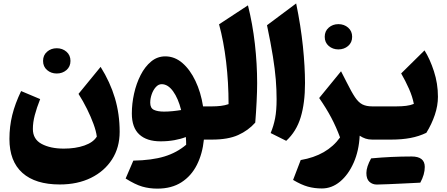

<svg xmlns="http://www.w3.org/2000/svg" viewBox="-20 -823 2637 1132"><path d="M550.8 -17.6Q546.9 -49.3 531.5 -91.6Q516.1 -133.8 493.2 -180.2Q470.2 -226.6 442.9 -269.5L573.2 -428.7Q629.4 -338.9 657.5 -244.9Q685.5 -150.9 685.5 -45.9Q685.5 46.9 640.6 116.7Q595.7 186.5 516.4 225.6Q437 264.6 332.5 264.6Q188.5 264.6 112.1 196.3Q35.6 127.9 35.6 -3.9Q35.6 -77.1 52.2 -144.5Q68.8 -211.9 104.5 -286.1L216.8 -238.8Q196.3 -187 185.1 -144.3Q173.8 -101.6 173.8 -62.5Q173.8 -2 225.6 25.6Q277.3 53.2 356.4 53.2Q425.3 53.2 477.5 34.9Q529.8 16.6 550.8 -17.6ZM233.9 -463.9Q233.9 -497.6 257.6 -518.1Q281.2 -538.6 314.5 -538.6Q348.1 -538.6 371.8 -518.1Q395.5 -497.6 395.5 -463.9Q395.5 -430.2 371.8 -409.9Q348.1 -389.6 314.5 -389.6Q281.2 -389.6 257.6 -409.9Q233.9 -430.2 233.9 -463.9Z M954.6 -490.7Q1009.8 -490.7 1055.2 -451.7Q1100.6 -412.6 1132.3 -345.9Q1164.1 -279.3 1177.2 -195.8H1231V0H1182.1Q1173.8 83.5 1140.9 148.9Q1107.9 214.4 1049.8 251.7Q991.7 289.1 907.7 289.1Q860.4 289.1 818.8 277.1Q777.3 265.1 720.7 229.5L766.1 124Q875.5 122.1 949.2 99.6Q1022.9 77.1 1077.6 30.3Q1077.6 19 1077.1 8.1Q1076.7 -2.9 1075.7 -15.1Q1045.9 -3.4 1008.1 3.4Q970.2 10.3 926.8 10.3Q845.2 10.3 801.3 -30.3Q757.3 -70.8 757.3 -153.8Q757.3 -211.9 770.5 -271.2Q783.7 -330.6 809.1 -380.4Q834.5 -430.2 871.1 -460.4Q907.7 -490.7 954.6 -490.7ZM933.1 -326.7Q914.1 -326.7 898.7 -309.6Q883.3 -292.5 874.5 -267.3Q865.7 -242.2 865.7 -217.3Q865.7 -185.5 887.5 -175.3Q909.2 -165 947.3 -165Q971.7 -165 998.5 -167.7Q1025.4 -170.4 1047.9 -174.3Q1030.8 -242.7 1000.5 -284.7Q970.2 -326.7 933.1 -326.7Z M1441.9 -791.5Q1469.2 -682.6 1482.7 -564.7Q1496.1 -446.8 1496.1 -332.5Q1496.1 -286.1 1492.9 -222.2Q1489.7 -158.2 1484.9 -100.1Q1443.8 -53.7 1384.3 -26.9Q1324.7 0 1231 0Q1220.2 0 1214.8 -8.1Q1209.5 -16.1 1209.5 -38.6V-157.2Q1209.5 -179.7 1214.8 -187.7Q1220.2 -195.8 1231 -195.8Q1256.8 -195.8 1281.7 -198.7Q1306.6 -201.7 1327.6 -209Q1327.6 -336.9 1313.2 -458.3Q1298.8 -579.6 1271.5 -679.7Z M1726.1 -802.7Q1753.4 -670.4 1765.9 -549.8Q1778.3 -429.2 1778.3 -333Q1778.3 -215.8 1752.9 -131.8Q1727.5 -47.9 1667.5 7.3L1575.7 -38.6Q1593.3 -80.6 1602.1 -126.2Q1610.8 -171.9 1610.8 -238.3Q1610.8 -294.4 1606 -354.2Q1601.1 -414.1 1588.9 -490.7Q1576.7 -567.4 1554.2 -674.3Z M1990.7 -402.8 2023.4 -338.9Q2052.2 -280.8 2073 -249.8Q2093.8 -218.8 2116.9 -207.3Q2140.1 -195.8 2174.3 -195.8H2174.8V0H2174.3Q2152.3 0 2135 -5.9Q2117.7 -11.7 2100.6 -22.9Q2096.2 65.9 2065.2 136.2Q2034.2 206.5 1985.4 247.3Q1936.5 288.1 1877.9 288.1Q1833.5 288.1 1794.9 277.3Q1756.3 266.6 1708 237.8L1752.9 120.6Q1908.2 94.2 1984.9 -12.7Q1962.4 -73.7 1933.1 -129.2Q1903.8 -184.6 1861.8 -245.1ZM1894.5 -606Q1894.5 -639.6 1918.2 -660.2Q1941.9 -680.7 1975.1 -680.7Q2008.8 -680.7 2032.5 -660.2Q2056.2 -639.6 2056.2 -606Q2056.2 -572.3 2032.5 -552Q2008.8 -531.7 1975.1 -531.7Q1941.9 -531.7 1918.2 -552Q1894.5 -572.3 1894.5 -606Z M2168 110.8Q2287.1 99.6 2406.7 99.6Q2484.4 99.6 2484.4 161.1Q2484.4 205.6 2458 253.9Q2437 254.9 2411.4 256.3Q2385.7 257.8 2349.4 259.3Q2313 260.7 2270 262.9Q2227.1 265.1 2201.7 265.1Q2176.3 265.1 2158.2 249Q2140.1 232.9 2140.1 197Q2140.1 161.1 2168 110.8ZM2174.8 0Q2164.1 0 2158.7 -8.1Q2153.3 -16.1 2153.3 -38.6V-157.2Q2153.3 -179.7 2158.7 -187.7Q2164.1 -195.8 2174.8 -195.8H2317.4Q2348.6 -195.8 2374.3 -199Q2399.9 -202.1 2419.9 -210.4Q2412.1 -252.4 2391.4 -299.3Q2370.6 -346.2 2345.2 -390.1L2482.9 -525.9Q2514.6 -475.6 2538.3 -403.1Q2562 -330.6 2562 -252.4Q2562 -200.2 2543.7 -145.8Q2525.4 -91.3 2493.7 -40Q2450.2 -19 2399.7 -9.5Q2349.1 0 2287.6 0Z"/></svg>

Font: Pinar DS4 ExtraBold
Style: Regular
Weight: 800
Designer: Amin Abedi
Version: Version 3.000